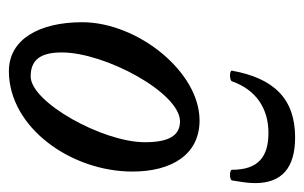

<svg xmlns="http://www.w3.org/2000/svg" viewBox="-146 -525 684 432"><g transform="rotate(90 196.0 -309.0)"><path d="M139 -489C138 -483 161 -483 163 -489C182 -543 224 -571 279 -571C335 -571 362 -546 362 -489C362 -483 385 -483 386 -489C389 -508 392 -524 392 -541C392 -601 358 -631 289 -631C202 -631 156 -583 139 -489ZM140 13C267 13 366 -127 366 -265C366 -353 328 -416 251 -416C141 -416 30 -276 30 -152C30 -56 68 13 140 13ZM152 -36C114 -36 98 -59 98 -106C98 -204 189 -372 253 -372C285 -372 300 -347 300 -293C300 -198 210 -36 152 -36Z"/></g></svg>

Font: Junicode Two Beta SemiCondensed Medium
Style: Italic
Weight: 500
Width: 4
Italic angle: -10°
Version: Version 1.063